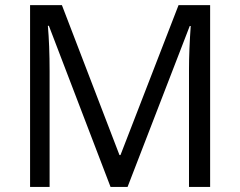

<svg xmlns="http://www.w3.org/2000/svg" viewBox="-20 -734 943 754"><path d="M481 0 725.1 -631.8H729C724.6 -569.8 722.2 -512.7 722.2 -460V0H805.2V-713.9H681.2L453.1 -125H449.2L223.1 -713.9H98.1V0H174.8V-454.1C174.8 -522.9 172.4 -582.5 168 -632.8H171.9L414.1 0Z"/></svg>

Font: Sahel
Style: Regular
Weight: 400
Foundry: Saber Rastikerdar (saber.rastikerdar@gmail.com)
Version: Version 3.4.0